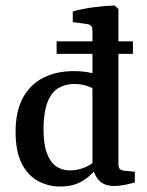

<svg xmlns="http://www.w3.org/2000/svg" viewBox="-20 -674 536 702"><path d="M187 -523H466V-477H187ZM201 8Q156 8 118.5 -12.5Q81 -33 59 -77Q37 -121 37 -192Q37 -266 63 -315Q89 -364 137 -389Q185 -414 250 -414Q278 -414 303.5 -409.5Q329 -405 343 -399L329 -344Q319 -353 297.5 -360Q276 -367 251 -367Q220 -367 194.5 -352.5Q169 -338 154.5 -302.5Q140 -267 139 -205Q139 -146 152 -112.5Q165 -79 186.5 -65Q208 -51 235 -51Q263 -51 288 -61Q313 -71 330 -88L342 -71Q321 -38 286 -15Q251 8 201 8ZM413 -641V-74Q413 -61 418.5 -56Q424 -51 433 -50L473 -46V-7Q460 -3 438.5 1.5Q417 6 397 6Q361 6 342 -14.5Q323 -35 318 -68V-564Q318 -583 299 -586L246 -593V-632Q280 -642 323 -647.5Q366 -653 399 -654Z"/></svg>

Font: Yrsa Medium
Style: Regular
Weight: 500
Designer: Anna Giedrys (Yrsa+Rasa design), David Brezina (Yrsa art-direction, Rasa art-direction, design)
Foundry: Rosetta Type Foundry
Version: Version 2.004